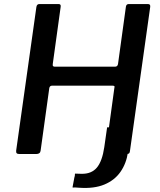

<svg xmlns="http://www.w3.org/2000/svg" viewBox="-20 -762 794 950"><path d="M630 -132 613 -8Q605 47 576 88.5Q547 130 496.5 151Q446 172 373 167L358 166Q350 165 344.5 166Q339 167 339 164L348 116Q351 108 350.5 102.5Q350 97 353 97L383 98Q433 99 459.5 67Q486 35 496 -34L510 -132ZM538 -338H237Q227 -338 224 -327L181 -17Q179 0 160 0H75Q66 0 62.5 -4Q59 -8 60 -17L160 -727Q162 -742 175 -742H270Q283 -742 280 -727L241 -445Q240 -437 243 -434.5Q246 -432 252 -432H549Q562 -432 564 -446L603 -729Q605 -742 617 -742H712Q726 -742 723 -726L623 -15Q622 0 609 0H517Q501 0 503 -14L546 -328Q548 -333 546 -335.5Q544 -338 538 -338Z"/></svg>

Font: Libre Franklin Medium
Style: Italic
Weight: 500
Italic angle: -8°
Designer: Pablo Impallari, Rodrigo Fuenzalida, Nhung Nguyen
Foundry: Impallari Type
Version: Version 3.000